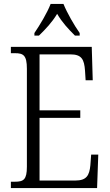

<svg xmlns="http://www.w3.org/2000/svg" viewBox="-20 -951 555 971"><path d="M154 -784V-771H177C213 -806 243 -838 269 -881C294 -838 324 -806 359 -771H383V-784C356 -822 319 -886 301 -931H236C219 -886 180 -822 154 -784ZM35 0H471L477 -169H441L437 -115C432 -64 418 -38 361 -38H180V-355H386V-393H180V-676H336C393 -676 406 -651 410 -593L413 -545H449L444 -714H35V-682H55C98 -682 116 -672 116 -603V-108C116 -42 99 -32 55 -32H35Z"/></svg>

Font: Noto Serif Hebrew Condensed Light
Style: Regular
Weight: 300
Width: 3
Designer: Monotype Design Team
Foundry: Monotype Imaging Inc.
Version: Version 2.004